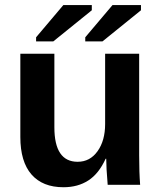

<svg xmlns="http://www.w3.org/2000/svg" viewBox="-20 -745 651 774"><path d="M199.2 -528.3V-231.9Q199.2 -92.8 293 -92.8Q342.8 -92.8 373.3 -135.5Q403.8 -178.2 403.8 -245.1V-528.3H541V-118.2Q541 -50.8 544.9 0H414.1Q408.2 -70.3 408.2 -105H405.8Q378.4 -44.9 336.2 -17.6Q293.9 9.8 235.8 9.8Q151.9 9.8 106.9 -41.7Q62 -93.3 62 -192.9V-528.3ZM194.8 -578.1H125.5V-594.7L235.4 -724.6H350.1V-703.6ZM393.1 -578.1H323.7V-594.7L433.6 -724.6H548.3V-703.6Z"/></svg>

Font: Liberation Sans
Style: Bold
Weight: 700
Designer: Steve Matteson
Foundry: Ascender Corporation
Version: Version 2.1.5